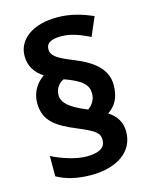

<svg xmlns="http://www.w3.org/2000/svg" viewBox="-117 -839 719 923"><g transform="rotate(-15 243.0 -377.5)"><path d="M59 -391C59 -302 116 -264 216 -223C302 -187 317 -172 317 -139C317 -107 295 -82 222 -82C172 -82 103 -104 52 -130V-29C97 -4 151 10 222 10C354 10 437 -52 437 -148C437 -196 416 -229 376 -255C412 -279 437 -316 437 -381C437 -460 375 -509 282 -546C209 -575 178 -594 178 -627C178 -657 201 -672 254 -672C304 -672 350 -652 394 -631L434 -724C379 -748 323 -765 257 -765C138 -765 59 -709 59 -625C59 -576 83 -538 124 -512C89 -488 59 -448 59 -391ZM168 -402C168 -435 189 -460 212 -469C303 -437 326 -408 326 -368C326 -334 307 -312 288 -298L281 -301C204 -333 168 -362 168 -402Z"/></g></svg>

Font: Noto Sans Arabic UI
Style: Bold
Weight: 700
Designer: Monotype Design Team, Nadine Chahine and Nizar Qandah
Foundry: Monotype Imaging Inc.
Version: Version 2.010